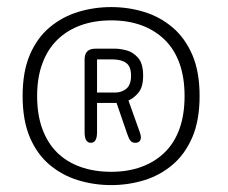

<svg xmlns="http://www.w3.org/2000/svg" viewBox="-20 -696 659 556"><path d="M302 -160Q252.5 -160 206.5 -174Q160.5 -188 124 -218.5Q87.5 -249 66.5 -298.2Q45.5 -347.5 45.5 -418Q45.5 -488.5 66.5 -537.5Q87.5 -586.5 124 -617Q160.5 -647.5 206.5 -661.5Q252.5 -675.5 302 -675.5Q351.5 -675.5 397.2 -661.5Q443 -647.5 479.2 -617Q515.5 -586.5 536.8 -537.5Q558 -488.5 558 -418Q558 -347.5 536.8 -298.2Q515.5 -249 479.2 -218.5Q443 -188 397.2 -174Q351.5 -160 302 -160ZM87.5 -418Q87.5 -364 102.5 -323Q117.5 -282 145.2 -254.5Q173 -227 212.8 -212.8Q252.5 -198.5 302 -198.5Q350.5 -198.5 389.5 -212.8Q428.5 -227 456.8 -254.5Q485 -282 499.8 -323Q514.5 -364 514.5 -418Q514.5 -471.5 499.8 -512.5Q485 -553.5 456.8 -581Q428.5 -608.5 389.5 -622.8Q350.5 -637 302 -637Q253.5 -637 214 -622.8Q174.5 -608.5 146.2 -581Q118 -553.5 102.8 -512.5Q87.5 -471.5 87.5 -418ZM225 -313V-524Q225 -555 256 -555H314.5Q328 -555 346.8 -550Q365.5 -545 380 -528.5Q394.5 -512 394.5 -476.5Q394.5 -444 381 -427.8Q367.5 -411.5 352 -405L385 -312.5Q388 -304 388 -299Q388 -282.5 371.5 -282.5Q362.5 -282.5 357.8 -288.5Q353 -294.5 348.5 -308L317.5 -398H261V-313Q261 -282.5 243 -282.5Q225 -282.5 225 -313ZM261 -428H313.5Q332.5 -428 346 -439.2Q359.5 -450.5 359.5 -477Q359.5 -503.5 345.2 -513.8Q331 -524 305.5 -524H261Z"/></svg>

Font: Sono ExtraLight Monospace Light
Style: Regular
Weight: 300
Version: Version 2.112